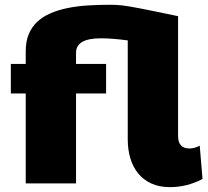

<svg xmlns="http://www.w3.org/2000/svg" viewBox="-20 -769 874 805"><path d="M403.3 -608.4Q298.8 -608.4 298.8 -547.9V-501H424.8V-377H298.8V0H87.9V-377H25.4V-501H87.9V-554.7Q87.9 -595.7 100.6 -626Q113.3 -656.2 136.2 -677.7Q159.2 -699.2 191.4 -713.1Q223.6 -727.1 262.7 -735.1Q301.8 -743.2 346.9 -746.1Q392.1 -749 440.4 -749Q454.1 -749 466.3 -748.5Q478.5 -748 493.2 -746.3Q507.8 -744.6 526.9 -741.2Q545.9 -737.8 573 -732.7Q600.1 -727.5 637.7 -719.7Q675.3 -711.9 726.6 -701.2V-199.2Q726.6 -146.5 774.4 -146.5Q795.4 -146.5 817.4 -158.2L829.1 -18.6Q764.2 15.6 692.4 15.6Q647.5 15.6 614.3 0.2Q581.1 -15.1 559.1 -42.2Q537.1 -69.3 526.4 -105.7Q515.6 -142.1 515.6 -184.6V-599.6Q449.7 -608.4 403.3 -608.4Z"/></svg>

Font: Paytone One
Style: Regular
Weight: 400
Designer: vernon adams
Foundry: vernon adams
Version: 1.000